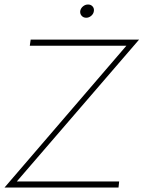

<svg xmlns="http://www.w3.org/2000/svg" viewBox="-28 -837 641 857"><path d="M356.9 -757.8Q344.2 -757.8 336.4 -766.6Q328.6 -775.4 330.1 -788.1Q332.5 -800.3 342.5 -808.6Q352.5 -816.9 365.2 -816.9Q377.4 -816.9 385 -808.6Q392.6 -800.3 391.1 -788.1Q389.6 -775.4 379.4 -766.6Q369.1 -757.8 356.9 -757.8ZM-7.8 0 536.1 -632.8H105L108.9 -660.2H592.8L46.9 -26.9H503.9L501 0Z"/></svg>

Font: Human Sans ExtraLight
Style: Italic
Weight: 200
Italic angle: -8°
Designer: Tim Radville
Foundry: Continuum
Version: Version 1.000;FEAKit 1.0